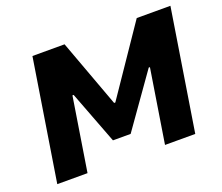

<svg xmlns="http://www.w3.org/2000/svg" viewBox="-117 -877 1216 1050"><g transform="rotate(-20 491.5 -352.5)"><path d="M49 0 161 -705H348L493 -311H500L768 -705H964L852 0H676L744 -428H737L520 -121H417L300 -428H293L225 0Z"/></g></svg>

Font: Nunito Sans 6pt Black
Style: Italic
Weight: 900
Italic angle: -9°
Version: Version 3.101;gftools[0.9.27]